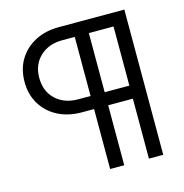

<svg xmlns="http://www.w3.org/2000/svg" viewBox="-104 -797 859 894"><g transform="rotate(-15 325.5 -350.0)"><path d="M318 0V-289H259Q194 -289 144 -315Q94 -341 66 -387.5Q38 -434 38 -494Q38 -556 66 -602Q94 -648 143.5 -674Q193 -700 258 -700H574V0H505V-289H386V0ZM386 -352H505V-637H386ZM259 -352H318V-637H259Q192 -637 150.5 -598Q109 -559 109 -495Q109 -430 150.5 -391Q192 -352 259 -352Z"/></g></svg>

Font: Red Hat Display Variable
Style: Regular
Weight: 400
Designer: Pentagram, MCKL
Foundry: Pentagram, MCKL
Version: Version 1.021